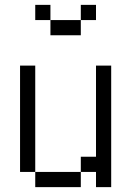

<svg xmlns="http://www.w3.org/2000/svg" viewBox="-20 -770 540 790"><path d="M375 -687.5V-750H312.5V-687.5H187.5V-625H312.5V-687.5ZM125 -62.5V0H312.5V-62.5ZM125 -62.5V-500H62.5V-62.5ZM375 -62.5V0H437.5Q437.5 0 437.5 -500H375Q375 -500 375 -125H312.5V-62.5ZM187.5 -687.5V-750H125V-687.5Z"/></svg>

Font: UnifontExMono
Style: Regular
Weight: 500
Version: Version 15.0.06